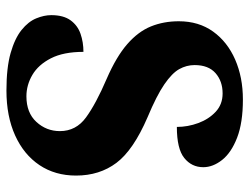

<svg xmlns="http://www.w3.org/2000/svg" viewBox="-109 -655 774 596"><g transform="rotate(90 278.0 -357.0)"><path d="M261 10Q190 10 144.5 -3Q99 -16 73 -37Q47 -58 37 -82.5Q27 -107 27 -129Q27 -167 43 -189Q59 -211 85 -220Q111 -229 141 -229Q141 -167 161 -128Q181 -89 212.5 -70.5Q244 -52 279 -52Q330 -52 358.5 -83Q387 -114 387 -156Q387 -206 344.5 -237Q302 -268 225 -301Q156 -331 117 -365Q78 -399 62 -438.5Q46 -478 46 -525Q46 -587 78 -631.5Q110 -676 165 -700Q220 -724 289 -724Q361 -724 407.5 -706Q454 -688 476.5 -659.5Q499 -631 499 -601Q499 -565 470.5 -542Q442 -519 374 -519Q374 -553 362 -585.5Q350 -618 327 -639.5Q304 -661 270 -661Q232 -661 207 -639Q182 -617 182 -574Q182 -549 194.5 -526.5Q207 -504 242 -480Q277 -456 344 -428Q446 -384 485.5 -331.5Q525 -279 525 -206Q525 -141 492.5 -92.5Q460 -44 400.5 -17Q341 10 261 10Z"/></g></svg>

Font: Noto Serif SemiCondensed ExtraBold
Style: Regular
Weight: 800
Width: 4
Designer: Monotype Design Team
Foundry: Monotype Imaging Inc.
Version: Version 2.015